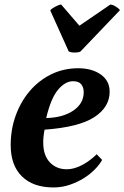

<svg xmlns="http://www.w3.org/2000/svg" viewBox="-20 -812 547 844"><path d="M429 -109Q418 -89 397 -67.5Q376 -46 348 -28.5Q320 -11 286 0.5Q252 12 215 12Q126 12 76.5 -36.5Q27 -85 27 -174Q27 -243 49 -304Q71 -365 110.5 -411.5Q150 -458 204.5 -485Q259 -512 324 -512Q384 -512 423 -484.5Q462 -457 462 -409Q462 -341 394.5 -297Q327 -253 176 -242Q173 -228 171.5 -213.5Q170 -199 170 -186Q170 -129 199 -98.5Q228 -68 273 -68Q292 -68 311 -74Q330 -80 347.5 -90Q365 -100 379.5 -111.5Q394 -123 405 -134ZM301 -455Q267 -455 235.5 -418Q204 -381 183 -293Q257 -295 302.5 -326Q348 -357 348 -407Q348 -427 337.5 -441Q327 -455 301 -455ZM465 -792Q475 -792 490 -782.5Q505 -773 507 -767L334 -586Q330 -583 322.5 -582Q315 -581 307 -581Q292 -581 282 -586L201 -766Q202 -769 208 -773.5Q214 -778 221.5 -782Q229 -786 236.5 -789Q244 -792 249 -792L329 -699Z"/></svg>

Font: PT Serif
Style: Bold Italic
Weight: 700
Italic angle: -12°
Designer: A.Korolkova, O.Umpeleva, V.Yefimov
Foundry: ParaType Ltd
Version: Version 1.000W OFL